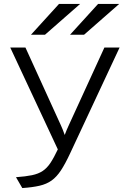

<svg xmlns="http://www.w3.org/2000/svg" viewBox="-20 -941 656 973"><path d="M93 12 61 -43Q110 -46.5 142.2 -53.2Q174.5 -60 196.2 -74.5Q218 -89 235.5 -115.2Q253 -141.5 273 -184L32 -700H109L289 -305Q293.5 -295.5 298.2 -283.5Q303 -271.5 308 -257Q312.5 -270 317.8 -282Q323 -294 328 -305L509 -700H586L335 -163Q310.5 -110.5 288.8 -77.5Q267 -44.5 241.5 -26.2Q216 -8 180.5 0.2Q145 8.5 93 12ZM335 -765 477 -921H584L406 -765ZM137 -765 279 -921H386L208 -765Z"/></svg>

Font: Overpass Mono Light
Style: Regular
Weight: 300
Monospace: yes
Designer: Delve Withrington, Dave Bailey
Foundry: Delve Fonts LLC
Version: Version 4.000